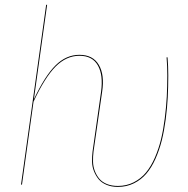

<svg xmlns="http://www.w3.org/2000/svg" viewBox="-20 -750 765 780"><path d="M459 9.3Q433.1 9.3 413.1 1Q393.1 -7.3 381.3 -21.2Q369.6 -35.2 362.1 -53.5Q354.5 -71.8 354 -92.3Q353.5 -112.8 356 -134.3L390.6 -377.4Q399.9 -444.8 377.7 -484.1Q355.5 -523.4 302.7 -523.4Q249.5 -523.4 205.8 -479.5Q162.1 -435.5 116.2 -336.9L69.3 0H65.4L167.5 -730.5H171.4L117.7 -346.7Q162.6 -441.9 205.8 -484.6Q249 -527.3 302.7 -527.3Q357.4 -527.3 381.3 -486.8Q405.3 -446.3 395 -377.9L359.9 -134.3Q357.4 -113.3 357.9 -93.3Q358.4 -73.2 365.2 -55.4Q372.1 -37.6 383.5 -23.9Q395 -10.3 414.3 -2.4Q433.6 5.4 459 5.4Q494.1 5.4 523.4 -9.5Q552.7 -24.4 573.2 -49.3Q593.8 -74.2 609.4 -110.1Q625 -146 634.3 -184.6Q643.6 -223.1 649.4 -269.3Q655.3 -315.4 657.5 -356.9Q659.7 -398.4 659.7 -443.4Q659.7 -482.4 656.7 -517.1H660.6Q663.6 -482.4 663.6 -443.4Q663.6 -396.5 661.4 -354Q659.2 -311.5 653.1 -264.9Q647 -218.3 637.2 -179.4Q627.4 -140.6 611.6 -105Q595.7 -69.3 574.7 -44.7Q553.7 -20 524.2 -5.4Q494.6 9.3 459 9.3Z"/></svg>

Font: Fira Sans Compressed Four
Style: Italic
Weight: 100
Width: 3
Italic angle: -8°
Designer: Carrois Corporate & Edenspiekermann AG
Foundry: Carrois Corporate GbR & Edenspiekermann AG
Version: Version 4.203;PS 004.203;hotconv 1.0.88;makeotf.lib2.5.64775